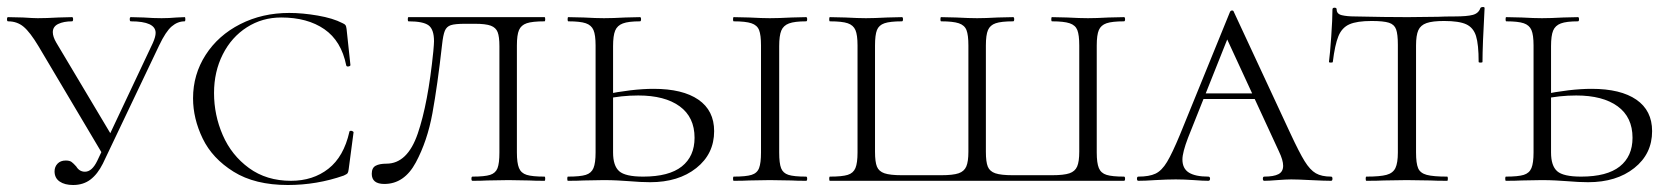

<svg xmlns="http://www.w3.org/2000/svg" viewBox="-25 -517 4781 549"><path d="M-2 -456Q-5 -456 -5 -462Q-5 -468 -2 -468L41 -467Q71 -465 83 -465Q108 -465 142 -467L181 -468Q184 -468 184 -462Q184 -456 181 -456Q157 -456 141.5 -448.5Q126 -441 126 -425Q126 -412 136 -395L297 -125L269 -75L85 -385Q61 -425 42.5 -440.5Q24 -456 -2 -456ZM420 -423Q420 -456 349 -456Q346 -456 346 -462Q346 -468 349 -468L386 -467Q414 -465 437 -465Q458 -465 480 -467L503 -468Q505 -468 505 -462Q505 -456 503 -456Q483 -456 466 -441.5Q449 -427 430 -387L269 -49Q254 -19 233.5 -3.5Q213 12 184 12Q160 12 145.5 2Q131 -8 131 -27Q131 -40 139.5 -49Q148 -58 163 -58Q174 -58 179.5 -54Q185 -50 193 -41Q202 -26 218 -26Q238 -26 253 -57L412 -394Q420 -412 420 -423Z M954 -451Q961 -448 963 -445Q965 -442 966 -434L977 -331Q977 -328 971.5 -327Q966 -326 965 -330Q951 -400 902.5 -433.5Q854 -467 779 -467Q725 -467 681 -439Q637 -411 612 -361.5Q587 -312 587 -251Q587 -188 612 -130.5Q637 -73 687 -36.5Q737 0 807 0Q870 0 914 -34.5Q958 -69 974 -140Q974 -143 979 -143Q981 -143 983.5 -141.5Q986 -140 986 -139L972 -33Q971 -25 969 -22Q967 -19 958 -15Q881 12 798 12Q704 12 643 -26Q582 -64 554.5 -121Q527 -178 527 -236Q527 -304 563 -360Q599 -416 662 -448Q725 -480 802 -480Q840 -480 883.5 -472.5Q927 -465 954 -451Z M1239 -389Q1226 -273 1211.5 -193.5Q1197 -114 1164 -52.5Q1131 9 1074 9Q1038 9 1038 -20Q1038 -37 1049 -43Q1060 -49 1080 -49Q1140 -49 1169.5 -135Q1199 -221 1214 -370Q1216 -392 1216 -399Q1216 -433 1200.5 -444.5Q1185 -456 1143 -456Q1141 -456 1141 -462Q1141 -468 1143 -468H1532Q1534 -468 1534 -462Q1534 -456 1532 -456Q1497 -456 1481 -450.5Q1465 -445 1459 -431Q1453 -417 1453 -387V-81Q1453 -51 1459 -36.5Q1465 -22 1481 -17Q1497 -12 1532 -12Q1534 -12 1534 -6Q1534 0 1532 0Q1504 0 1488 -1L1429 -2L1368 -1Q1353 0 1326 0Q1323 0 1323 -6Q1323 -12 1326 -12Q1361 -12 1376.5 -17Q1392 -22 1397.5 -36Q1403 -50 1403 -81V-385Q1403 -412 1398 -425Q1393 -438 1378.5 -443.5Q1364 -449 1333 -449H1305Q1276 -449 1264 -445Q1252 -441 1247 -429Q1242 -417 1239 -389Z M1814 -12Q1888 -12 1924.5 -41Q1961 -70 1961 -123Q1961 -182 1918.5 -213Q1876 -244 1800 -244Q1752 -244 1706 -234L1700 -246Q1783 -263 1844 -263Q1927 -263 1972 -232Q2017 -201 2017 -142Q2017 -77 1966 -36.5Q1915 4 1834 4Q1808 4 1773 1Q1760 0 1741.5 -1Q1723 -2 1701 -2L1644 -1Q1627 0 1599 0Q1597 0 1597 -6Q1597 -12 1599 -12Q1634 -12 1650 -17Q1666 -22 1672 -36.5Q1678 -51 1678 -81V-387Q1678 -417 1672 -431Q1666 -445 1650 -450.5Q1634 -456 1600 -456Q1598 -456 1598 -462Q1598 -468 1600 -468L1644 -467Q1680 -465 1702 -465Q1727 -465 1763 -467L1805 -468Q1808 -468 1808 -462Q1808 -456 1805 -456Q1772 -456 1756 -450Q1740 -444 1734 -429.5Q1728 -415 1728 -385V-81Q1728 -43 1745.5 -27.5Q1763 -12 1814 -12ZM2280 -12Q2283 -12 2283 -6Q2283 0 2280 0Q2253 0 2238 -1L2176 -2L2117 -1Q2101 0 2073 0Q2071 0 2071 -6Q2071 -12 2073 -12Q2108 -12 2124 -17Q2140 -22 2145.5 -36.5Q2151 -51 2151 -81V-387Q2151 -417 2145.5 -431Q2140 -445 2123.5 -450.5Q2107 -456 2073 -456Q2071 -456 2071 -462Q2071 -468 2073 -468L2117 -467Q2155 -465 2176 -465Q2201 -465 2239 -467L2280 -468Q2283 -468 2283 -462Q2283 -456 2280 -456Q2247 -456 2231 -450Q2215 -444 2209 -429.5Q2203 -415 2203 -385V-81Q2203 -50 2208.5 -36Q2214 -22 2229.5 -17Q2245 -12 2280 -12Z M2348 -12Q2383 -12 2399 -17Q2415 -22 2421 -36.5Q2427 -51 2427 -81V-387Q2427 -417 2421 -431Q2415 -445 2399 -450.5Q2383 -456 2348 -456Q2346 -456 2346 -462Q2346 -468 2348 -468L2392 -467Q2430 -465 2451 -465Q2474 -465 2512 -467L2554 -468Q2557 -468 2557 -462Q2557 -456 2554 -456Q2520 -456 2504 -450.5Q2488 -445 2482.5 -431Q2477 -417 2477 -387V-83Q2477 -54 2482.5 -40.5Q2488 -27 2504 -21.5Q2520 -16 2554 -16H2666Q2700 -16 2716 -21.5Q2732 -27 2738 -41Q2744 -55 2744 -83V-387Q2744 -417 2738.5 -431Q2733 -445 2716.5 -450.5Q2700 -456 2666 -456Q2664 -456 2664 -462Q2664 -468 2666 -468L2709 -467Q2747 -465 2769 -465Q2792 -465 2828 -467L2872 -468Q2875 -468 2875 -462Q2875 -456 2872 -456Q2838 -456 2822 -450.5Q2806 -445 2800 -431Q2794 -417 2794 -387V-83Q2794 -54 2799.5 -40.5Q2805 -27 2821 -21.5Q2837 -16 2871 -16H2983Q3017 -16 3033 -21.5Q3049 -27 3055 -41Q3061 -55 3061 -83V-387Q3061 -417 3055.5 -431Q3050 -445 3033.5 -450.5Q3017 -456 2983 -456Q2981 -456 2981 -462Q2981 -468 2983 -468L3026 -467Q3064 -465 3086 -465Q3109 -465 3145 -467L3189 -468Q3192 -468 3192 -462Q3192 -456 3189 -456Q3155 -456 3139 -450.5Q3123 -445 3117 -431Q3111 -417 3111 -387V-81Q3111 -51 3117 -36.5Q3123 -22 3139 -17Q3155 -12 3189 -12Q3192 -12 3192 -6Q3192 0 3189 0H2348Q2346 0 2346 -6Q2346 -12 2348 -12Z M3416 -250H3598L3605 -234H3400ZM3781 0Q3763 0 3723 -2Q3685 -4 3667 -4Q3653 -4 3627 -2Q3603 0 3590 0Q3586 0 3586 -6Q3586 -12 3590 -12Q3617 -12 3630.5 -19Q3644 -26 3644 -43Q3644 -59 3632 -84L3474 -426L3496 -434L3372 -123Q3356 -81 3356 -61Q3356 -35 3374.5 -23.5Q3393 -12 3430 -12Q3435 -12 3435 -6Q3435 0 3430 0Q3415 0 3389 -2Q3361 -4 3337 -4Q3312 -4 3278 -2Q3248 0 3230 0Q3226 0 3226 -6Q3226 -12 3230 -12Q3261 -12 3279 -20.5Q3297 -29 3312 -54Q3327 -79 3349 -132L3492 -483Q3494 -487 3498 -487Q3502 -487 3503 -483L3664 -137Q3690 -81 3705.5 -56Q3721 -31 3737.5 -21.5Q3754 -12 3781 -12Q3785 -12 3785 -6Q3785 0 3781 0Z M3786 -340Q3786 -338 3780.5 -338Q3775 -338 3775 -340Q3778 -362 3781.5 -412.5Q3785 -463 3785 -490Q3785 -495 3791 -495Q3797 -495 3797 -490Q3797 -477 3812 -473.5Q3827 -470 3849 -470Q3937 -468 4000 -468L4087 -469Q4105 -470 4134 -470Q4170 -470 4186.5 -474.5Q4203 -479 4208 -494Q4210 -497 4215 -497Q4220 -497 4220 -494Q4214 -386 4214 -340Q4214 -338 4208.5 -338Q4203 -338 4203 -340Q4203 -390 4195.5 -414Q4188 -438 4167.5 -447.5Q4147 -457 4104 -457Q4071 -457 4054 -451Q4037 -445 4030.5 -430.5Q4024 -416 4024 -387V-81Q4024 -50 4030 -36Q4036 -22 4054.5 -17Q4073 -12 4113 -12Q4115 -12 4115 -6Q4115 0 4113 0Q4082 0 4065 -1L3997 -2L3932 -1Q3914 0 3882 0Q3880 0 3880 -6Q3880 -12 3882 -12Q3921 -12 3939.5 -17Q3958 -22 3965 -36.5Q3972 -51 3972 -81V-389Q3972 -419 3967 -433Q3962 -447 3946.5 -452Q3931 -457 3897 -457Q3855 -457 3833.5 -447.5Q3812 -438 3802 -413.5Q3792 -389 3786 -340Z M4496 -12Q4570 -12 4606.5 -41Q4643 -70 4643 -123Q4643 -182 4600.5 -213Q4558 -244 4482 -244Q4434 -244 4388 -234L4382 -246Q4465 -263 4526 -263Q4609 -263 4654 -232Q4699 -201 4699 -142Q4699 -77 4648 -36.5Q4597 4 4516 4Q4490 4 4455 1Q4442 0 4423.5 -1Q4405 -2 4383 -2L4326 -1Q4309 0 4281 0Q4279 0 4279 -6Q4279 -12 4281 -12Q4316 -12 4332 -17Q4348 -22 4354 -36.5Q4360 -51 4360 -81V-387Q4360 -417 4354 -431Q4348 -445 4332 -450.5Q4316 -456 4282 -456Q4280 -456 4280 -462Q4280 -468 4282 -468L4326 -467Q4362 -465 4384 -465Q4409 -465 4445 -467L4487 -468Q4490 -468 4490 -462Q4490 -456 4487 -456Q4454 -456 4438 -450Q4422 -444 4416 -429.5Q4410 -415 4410 -385V-81Q4410 -43 4427.5 -27.5Q4445 -12 4496 -12Z"/></svg>

Font: Cormorant Unicase Light
Style: Regular
Weight: 300
Designer: Christian Thalmann (Catharsis Fonts)
Foundry: Catharsis Fonts
Version: Version 4.000